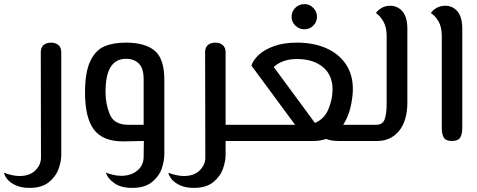

<svg xmlns="http://www.w3.org/2000/svg" viewBox="-65 -688 2326 937"><path d="M-45 155Q-28 162 -7.5 166.5Q13 171 30 171Q80 171 107.5 143.5Q135 116 135 82L134 -433Q134 -457 148 -468.5Q162 -480 184 -480Q206 -480 220 -468Q234 -456 234 -433V67Q234 99 221 136Q208 173 173.5 201Q139 229 79 229Q38 229 10 215.5Q-18 202 -31 184.5Q-44 167 -45 155Z M737 -298V63Q737 98 724 135.5Q711 173 676 201Q641 229 580 229Q526 229 493 206Q460 183 452 154Q465 160 486 165Q507 170 526 170Q574 170 605 144.5Q636 119 636 77L637 0L535 2Q437 2 393.5 -55.5Q350 -113 350 -236Q350 -336 375.5 -389.5Q401 -443 444 -461.5Q487 -480 550 -480Q642 -480 689.5 -441Q737 -402 737 -298ZM561 -79H636V-302Q636 -355 612.5 -378Q589 -401 551 -401Q500 -401 475 -361Q450 -321 450 -239Q450 -180 471 -129.5Q492 -79 561 -79Z M1135 0H1036V67Q1036 99 1023 136Q1010 173 975.5 201Q941 229 881 229Q840 229 812 215.5Q784 202 771 184.5Q758 167 757 155Q774 162 794.5 166.5Q815 171 832 171Q882 171 909.5 143.5Q937 116 937 82L936 -433Q936 -457 950 -468.5Q964 -480 986 -480Q1008 -480 1022 -468Q1036 -456 1036 -433V-79H1135Z M1705 -79V0H1589Q1550 0 1526 -10Q1496 0 1466 0H1135V-79H1375L1162 -368Q1170 -394 1197.5 -420Q1225 -446 1272.5 -463Q1320 -480 1384 -480Q1464 -480 1525.5 -453.5Q1587 -427 1622 -376Q1657 -325 1657 -253Q1657 -215 1646 -166.5Q1635 -118 1610 -79ZM1271 -361 1472 -88Q1519 -108 1538.5 -157Q1558 -206 1558 -251Q1558 -322 1510.5 -361Q1463 -400 1385 -400Q1313 -400 1271 -361ZM1358 -606Q1358 -632 1376.5 -650Q1395 -668 1421 -668Q1446 -668 1464 -649.5Q1482 -631 1482 -606Q1482 -581 1464 -563Q1446 -545 1421 -545Q1395 -545 1376.5 -563Q1358 -581 1358 -606Z M1705 -79H1771Q1803 -79 1812.5 -106.5Q1822 -134 1822 -184V-512Q1822 -555 1806 -583Q1790 -611 1770 -624Q1775 -635 1794.5 -647.5Q1814 -660 1839 -660Q1875 -660 1899 -632.5Q1923 -605 1923 -547V-185Q1922 -96 1881.5 -48Q1841 0 1776 0H1705Z M2091 -65V-512Q2091 -556 2075 -583.5Q2059 -611 2038 -624Q2043 -635 2062.5 -647.5Q2082 -660 2108 -660Q2144 -660 2167.5 -632.5Q2191 -605 2191 -547V-65Q2191 -34 2181 -17Q2171 0 2140 0Q2110 0 2100.5 -17Q2091 -34 2091 -65Z"/></svg>

Font: El Messiri Medium
Style: Regular
Weight: 500
Designer: Mohamed Gaber
Foundry: Kief Type Foundry
Version: Version 2.007